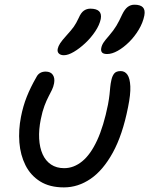

<svg xmlns="http://www.w3.org/2000/svg" viewBox="-20 -803 648 833"><path d="M257.4 10Q195.4 10 154 -16Q112.6 -42 90.5 -86.2Q68.4 -130.4 64.1 -184.8Q59.8 -239.2 71 -296.2Q80 -342.6 96.3 -383.6Q112.6 -424.6 137.6 -467.8Q143.4 -480 153.7 -486.2Q164 -492.4 178 -492.4Q199.8 -492.4 209.3 -478.1Q218.8 -463.8 214.6 -441.4Q211.8 -426.4 205.4 -413.2Q199 -400 190.4 -383.7Q181.8 -367.4 172.9 -343.9Q164 -320.4 157 -285.8Q147.8 -240.4 149.9 -201.5Q152 -162.6 164.9 -133.8Q177.8 -105 201.5 -89.2Q225.2 -73.4 258.4 -73.4Q300.2 -73.4 336.7 -103.2Q373.2 -133 401.5 -194.4Q429.8 -255.8 448.6 -349.6Q453.6 -377 455.3 -394.2Q457 -411.4 458.3 -425.6Q459.6 -439.8 463.4 -456.6Q467.4 -474.4 475.9 -484.5Q484.4 -494.6 503.6 -494.6Q522 -494.6 532.9 -478.8Q543.8 -463 545.4 -428.3Q547 -393.6 535.4 -337.4Q511.8 -217.8 469.4 -140.8Q427 -63.8 372.7 -26.9Q318.4 10 257.4 10ZM445 -568.6Q429 -568.6 423 -575.1Q417 -581.6 419.2 -594Q421.6 -607.2 429.7 -619.1Q437.8 -631 452.8 -647.8Q473.2 -671.6 485.1 -691.5Q497 -711.4 510 -740Q521 -763 533.9 -772.8Q546.8 -782.6 563.2 -782.6Q588.8 -782.6 599.8 -771.3Q610.8 -760 606.2 -735.6Q600 -704.4 582 -674.3Q564 -644.2 539.9 -620.4Q515.8 -596.6 490.8 -582.6Q465.8 -568.6 445 -568.6ZM257.2 -563.4Q243 -563.4 235.4 -570.8Q227.8 -578.2 230.4 -591.2Q232.8 -602.6 240.9 -615.1Q249 -627.6 268.4 -649Q289.8 -672.4 300.2 -687.1Q310.6 -701.8 321.6 -725.4Q331.2 -747.8 343.7 -756.6Q356.2 -765.4 371.8 -765.4Q398 -765.4 409.6 -754.5Q421.2 -743.6 417.2 -720.8Q411.8 -694.8 393.4 -667.1Q375 -639.4 350.2 -616.1Q325.4 -592.8 300.5 -578.1Q275.6 -563.4 257.2 -563.4Z"/></svg>

Font: Shantell Sans Light
Style: Italic
Weight: 300
Italic angle: -11°
Designer: Stephen Nixon, Anya Danilova, Shantell Martin
Foundry: Arrow Type
Version: Version 1.008;[ac192a2d6]